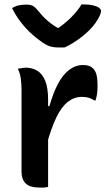

<svg xmlns="http://www.w3.org/2000/svg" viewBox="-20 -850 490 874"><path d="M192 -367H205Q222 -427 244 -468.5Q266 -510 295 -532Q324 -554 358 -554Q373 -554 384 -550.5Q395 -547 403 -539Q414 -529 419 -510.5Q424 -492 424 -459Q424 -450 423.5 -441.5Q423 -433 422 -424.5Q421 -416 419 -408Q417 -400 415 -393H409Q397 -401 384 -405Q371 -409 352 -409Q318 -409 289 -386.5Q260 -364 236.5 -315.5Q213 -267 192 -190ZM199 1Q192 2 186.5 3Q181 4 176 4Q171 4 165 4Q140 4 123.5 -0.5Q107 -5 97 -15Q87 -25 82.5 -38Q78 -51 78 -68Q78 -109 78 -147.5Q78 -186 78 -223.5Q78 -261 78 -297Q78 -333 78 -369.5Q78 -406 78 -441Q78 -469 74.5 -493.5Q71 -518 61 -537Q67 -538 73 -539Q79 -540 85.5 -541Q92 -542 97 -542Q126 -542 149 -528.5Q172 -515 185.5 -483Q199 -451 199 -395Q199 -355 199 -313.5Q199 -272 199 -231Q199 -190 199 -150.5Q199 -111 199 -72.5Q199 -34 199 1ZM274 -634Q267 -634 261.5 -634Q256 -634 246 -634Q223 -634 206 -639.5Q189 -645 162 -665Q145 -677 127.5 -692.5Q110 -708 93.5 -726.5Q77 -745 62 -766.5Q47 -788 35 -813Q49 -822 64.5 -825.5Q80 -829 101 -829Q120 -829 131 -822.5Q142 -816 158 -796Q175 -774 199 -753.5Q223 -733 267 -708L211 -723H277L223 -706Q273 -740 303.5 -770.5Q334 -801 351 -830H357Q384 -830 402 -826Q420 -822 430 -815Q440 -808 440 -800Q440 -792 434 -778.5Q428 -765 415 -746Q403 -729 386.5 -712.5Q370 -696 350.5 -681Q331 -666 311.5 -654Q292 -642 274 -634Z"/></svg>

Font: Recursive Casual SemiBold
Style: Regular
Weight: 600
Version: Version 1.047